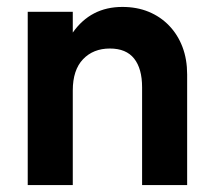

<svg xmlns="http://www.w3.org/2000/svg" viewBox="-20 -534 616 554"><path d="M390 -282Q390 -336 367 -365Q344 -394 297 -394Q249 -394 219.5 -363Q190 -332 190 -273V0H60V-500H190V-440Q242 -514 333 -514Q375 -514 409 -500Q443 -486 468 -460Q493 -434 506.5 -398.5Q520 -363 520 -319V0H390Z"/></svg>

Font: NT Somic Bold
Style: Regular
Weight: 700
Designer: Ravid Balaliev — lead type designer, mastering
Michael Voronin — secret advisor, marketing
Ivan Kovalenko — best boy
Foundry: NT Type
Version: Version 0.7